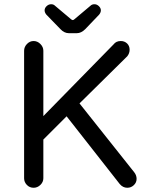

<svg xmlns="http://www.w3.org/2000/svg" viewBox="-20 -882 694 908"><path d="M266 -744 199 -813Q191 -823 191 -833Q191 -844 200.5 -853Q210 -862 222 -862Q233 -862 240 -855L316 -791Q321 -787 324 -787Q328 -787 332 -791L408 -855Q415 -862 427 -862Q438 -862 447.5 -853Q457 -844 457 -833Q457 -823 449 -813L383 -744Q364 -725 343 -725H306Q284 -725 266 -744ZM94 -642Q94 -660 107.5 -674Q121 -688 139 -688Q157 -688 171 -674Q185 -660 185 -642V-333L517 -672Q529 -688 551 -688Q569 -688 581 -676.5Q593 -665 593 -647Q593 -630 582 -616L356 -393L615 -67Q626 -53 626 -36Q626 -19 613 -6.5Q600 6 582 6Q561 6 546 -12L295 -332L185 -222V-39Q185 -21 171 -7.5Q157 6 139 6Q120 6 107 -7.5Q94 -21 94 -39Z"/></svg>

Font: 寒蝉全圆体
Style: Regular
Weight: 400
Designer: Warren2060
      Designed by Motoya company      

      [Varela Round]
      Joe Prince(Latin component); Avraham Cornf
Foundry: ChillType
Version: Version 3.200